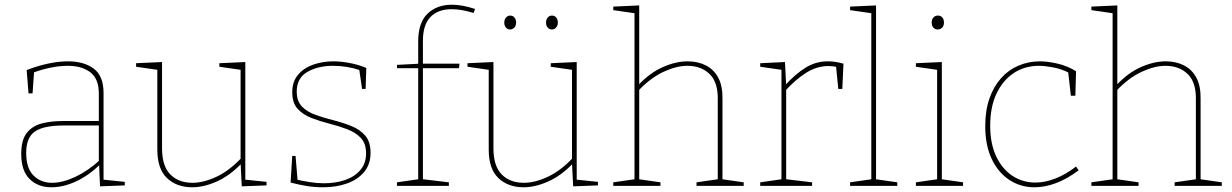

<svg xmlns="http://www.w3.org/2000/svg" viewBox="-20 -788 5224 814"><path d="M419 -19 412 -27 509 -17V-2L404 2L400 -94L404 -91Q358 -45 303.5 -19.5Q249 6 198 6Q141 6 105.5 -29Q70 -64 70 -136Q70 -195 94 -225Q118 -255 158.5 -265Q199 -275 248 -275H406L399 -268V-391Q399 -454 363 -481.5Q327 -509 267 -509Q234 -509 196 -501.5Q158 -494 118 -479L125 -490L118 -392H101L93 -491Q140 -509 184.5 -518.5Q229 -528 268 -528Q336 -528 377.5 -497Q419 -466 419 -394ZM91 -140Q91 -75 122 -44Q153 -13 201 -13Q246 -13 300 -38.5Q354 -64 404 -110L399 -99V-263L406 -256H250Q165 -256 128 -230.5Q91 -205 91 -140Z M795 6Q729 6 688 -33Q647 -72 647 -154V-499L654 -491L557 -505V-520L667 -525V-159Q667 -84 702 -48.5Q737 -13 796 -13Q843 -13 897.5 -38.5Q952 -64 1004 -119L1000 -108V-500L1007 -491L910 -505V-520L1020 -525V-23L1013 -27L1110 -17V-2L1005 2L1000 -98L1004 -95Q954 -43 899 -18.5Q844 6 795 6Z M1238 -400Q1238 -359 1260.5 -336Q1283 -313 1319 -300.5Q1355 -288 1394.5 -278Q1434 -268 1470 -253.5Q1506 -239 1528.5 -213Q1551 -187 1551 -140Q1551 -91 1523.5 -58.5Q1496 -26 1450.5 -10Q1405 6 1350 6Q1313 6 1280 0.5Q1247 -5 1212 -14L1219 -127H1233L1242 -19L1236 -27Q1262 -21 1293 -16Q1324 -11 1353 -11Q1403 -11 1443.5 -25Q1484 -39 1508 -67.5Q1532 -96 1532 -137Q1532 -180 1509.5 -203.5Q1487 -227 1451 -240.5Q1415 -254 1375.5 -264Q1336 -274 1300 -288Q1264 -302 1241.5 -327Q1219 -352 1219 -397Q1219 -442 1243.5 -471Q1268 -500 1308 -514Q1348 -528 1394 -528Q1423 -528 1459.5 -521.5Q1496 -515 1533 -500L1530 -411H1515L1502 -500L1508 -490Q1451 -509 1392 -509Q1328 -509 1283 -483Q1238 -457 1238 -400Z M1663 0V-15L1760 -29L1753 -21V-506L1760 -499H1663V-513L1760 -518L1753 -509V-612Q1753 -692 1792.5 -730Q1832 -768 1896 -768Q1918 -768 1942.5 -763.5Q1967 -759 1994 -750L1988 -733Q1962 -741 1939 -745Q1916 -749 1895 -749Q1837 -749 1805 -716Q1773 -683 1773 -615V-509L1766 -518H1928L1926 -499H1766L1773 -506V-21L1766 -29L1883 -15V0Z M2200 6Q2134 6 2093 -33Q2052 -72 2052 -154V-499L2059 -491L1962 -505V-520L2072 -525V-159Q2072 -84 2107 -48.5Q2142 -13 2201 -13Q2248 -13 2302.5 -38.5Q2357 -64 2409 -119L2405 -108V-500L2412 -491L2315 -505V-520L2425 -525V-23L2418 -27L2515 -17V-2L2410 2L2405 -98L2409 -95Q2359 -43 2304 -18.5Q2249 6 2200 6ZM2320 -663Q2309 -663 2302 -671Q2295 -679 2295 -692Q2295 -706 2302.5 -714Q2310 -722 2320 -722Q2331 -722 2338 -714Q2345 -706 2345 -692Q2345 -679 2337.5 -671Q2330 -663 2320 -663ZM2143 -663Q2132 -663 2125 -671Q2118 -679 2118 -692Q2118 -706 2125.5 -714Q2133 -722 2143 -722Q2154 -722 2161 -714Q2168 -706 2168 -692Q2168 -679 2160.5 -671Q2153 -663 2143 -663Z M2580 0V-15L2677 -29L2670 -21V-739L2677 -731L2580 -745V-760L2690 -765V-424L2686 -427Q2736 -480 2791 -504Q2846 -528 2895 -528Q2939 -528 2973 -510.5Q3007 -493 3025.5 -458Q3044 -423 3043 -368V-21L3036 -29L3133 -15V0H2933V-15L3030 -29L3023 -21V-363Q3025 -438 2989 -473.5Q2953 -509 2894 -509Q2848 -509 2793 -483.5Q2738 -458 2686 -403L2690 -414V-21L2683 -29L2780 -15V0Z M3203 0V-15L3300 -29L3293 -21V-499L3300 -491L3203 -505V-520L3308 -525L3313 -424L3309 -427Q3352 -474 3395 -501Q3438 -528 3490 -528Q3522 -528 3556 -518L3551 -411H3534L3524 -512L3529 -504Q3520 -506 3510.5 -507Q3501 -508 3492 -508Q3443 -508 3398 -479.5Q3353 -451 3309 -403L3313 -414V-21L3306 -29L3423 -15V0Z M3694 -21 3687 -29 3784 -15V0H3584V-15L3681 -29L3674 -21V-739L3681 -731L3584 -745V-760L3694 -765Z M3973 -21 3966 -29 4063 -15V0H3863V-15L3960 -29L3953 -21V-499L3960 -491L3863 -505V-520L3973 -525ZM3955 -663Q3944 -663 3937 -671Q3930 -679 3930 -692Q3930 -706 3937.5 -714Q3945 -722 3956 -722Q3968 -722 3975 -714Q3982 -706 3982 -692Q3982 -678 3974 -670.5Q3966 -663 3955 -663Z M4366 6Q4307 6 4259.5 -25Q4212 -56 4184.5 -114Q4157 -172 4157 -253Q4157 -320 4175 -371Q4193 -422 4224.5 -457Q4256 -492 4298.5 -510Q4341 -528 4389 -528Q4420 -528 4462.5 -518.5Q4505 -509 4542 -486L4539 -382H4520L4508 -488L4513 -479Q4479 -496 4444 -502.5Q4409 -509 4385 -509Q4324 -509 4277.5 -478Q4231 -447 4204.5 -390.5Q4178 -334 4178 -255Q4178 -179 4203.5 -125Q4229 -71 4272.5 -42.5Q4316 -14 4370 -14Q4410 -14 4454 -31Q4498 -48 4542 -82L4553 -66Q4504 -29 4456.5 -11.5Q4409 6 4366 6Z M4607 0V-15L4704 -29L4697 -21V-739L4704 -731L4607 -745V-760L4717 -765V-424L4713 -427Q4763 -480 4818 -504Q4873 -528 4922 -528Q4966 -528 5000 -510.5Q5034 -493 5052.5 -458Q5071 -423 5070 -368V-21L5063 -29L5160 -15V0H4960V-15L5057 -29L5050 -21V-363Q5052 -438 5016 -473.5Q4980 -509 4921 -509Q4875 -509 4820 -483.5Q4765 -458 4713 -403L4717 -414V-21L4710 -29L4807 -15V0Z"/></svg>

Font: Bitter Thin
Style: Regular
Weight: 100
Designer: Sol Matas, and Bitter project Authors
Foundry: Sol Matas
Version: Version 2.002